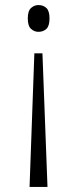

<svg xmlns="http://www.w3.org/2000/svg" viewBox="-20 -562 305 760"><path d="M148 -351 168 178H97L116 -351ZM132 -542Q151 -542 163.5 -530.5Q176 -519 176 -489Q176 -459 163.5 -447.5Q151 -436 132 -436Q116 -436 103 -447.5Q90 -459 90 -489Q90 -519 103 -530.5Q116 -542 132 -542Z"/></svg>

Font: Noto Serif Khmer Condensed Light
Style: Regular
Weight: 300
Width: 3
Designer: Danh Hong and the Monotype Design Team
Foundry: Monotype Imaging Inc.
Version: Version 2.004